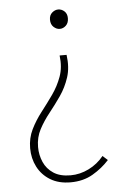

<svg xmlns="http://www.w3.org/2000/svg" viewBox="-51 -528 496 769"><g transform="rotate(-5 197.0 -143.0)"><path d="M202 204Q154 204 120.5 183.5Q87 163 69.5 129Q52 95 52 54Q52 13 69 -21.5Q86 -56 110.5 -87.5Q135 -119 158 -151.5Q181 -184 194.5 -221.5Q208 -259 202 -306H230Q237 -255 224 -215.5Q211 -176 188.5 -143.5Q166 -111 142 -81Q118 -51 101 -19Q84 13 84 52Q84 84 96.5 112.5Q109 141 135.5 158.5Q162 176 204 176Q242 176 277.5 158.5Q313 141 338 110L358 128Q330 159 291.5 181.5Q253 204 202 204ZM212 -412Q199 -412 187.5 -422.5Q176 -433 176 -452Q176 -470 187.5 -480Q199 -490 212 -490Q226 -490 237 -480Q248 -470 248 -452Q248 -433 237 -422.5Q226 -412 212 -412Z"/></g></svg>

Font: Mada ExtraLight
Style: Regular
Weight: 250
Designer: Khaled Hosny
Version: Version 1.5